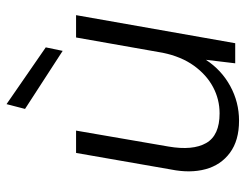

<svg xmlns="http://www.w3.org/2000/svg" viewBox="-104 -654 769 602"><g transform="rotate(-90 281.0 -352.5)"><path d="M204 12Q142 12 103.5 -16.5Q65 -45 52 -93Q39 -141 51 -201L103 -499H173L123 -209Q110 -133 134 -91Q158 -49 227 -49Q271 -49 309.5 -69.5Q348 -90 376.5 -129.5Q405 -169 417 -227L465 -499H535L447 0H384L395 -92Q363 -43 312.5 -15.5Q262 12 204 12ZM423 -541 241 -659 256 -717 434 -594Z"/></g></svg>

Font: DM Sans 20pt Light
Style: Italic
Weight: 300
Italic angle: -10°
Version: Version 4.004;gftools[0.9.30]